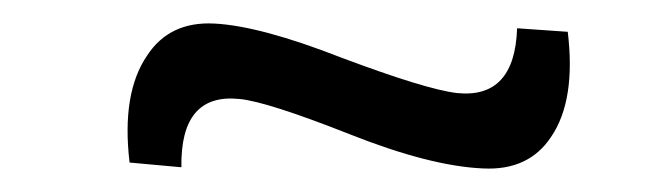

<svg xmlns="http://www.w3.org/2000/svg" viewBox="-20 -368 562 163"><path d="M90 -230Q83 -289 105 -321Q124 -350 162 -348Q201 -346 270 -319Q342 -292 368 -289Q417 -284 419 -344L462 -341Q469 -283 448 -252Q429 -223 390 -225Q345 -227 277 -254Q206 -282 183 -284Q133 -289 134 -226Z"/></svg>

Font: Taylor Sans
Style: Regular
Weight: 400
Italic angle: -8°
Designer: Natanael Gama
Version: Version 1.001 September 8, 2015